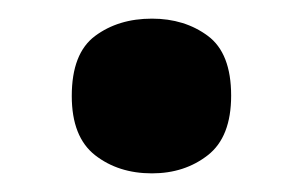

<svg xmlns="http://www.w3.org/2000/svg" viewBox="-20 -173 325 206"><path d="M57 -70Q57 -115.8 82 -134.4Q107 -153 143 -153Q178.1 -153 203 -134.5Q228 -116 228 -70.4Q228 -26 203 -6.5Q178.1 13 143 13Q107 13 82 -6.5Q57 -26.1 57 -70Z"/></svg>

Font: Noto Sans Sundanese
Style: Regular
Weight: 400
Designer: Monotype Design Team (Regular), Sérgio L. Martins (other weights)
Foundry: Monotype Imaging Inc.
Version: Version 2.003